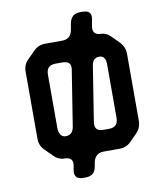

<svg xmlns="http://www.w3.org/2000/svg" viewBox="-80 -651 647 815"><g transform="rotate(-10 243.5 -243.5)"><path d="M103 -11Q123 9 147 9Q189 9 181 48L178 65Q172 104 212 104H223Q263 104 269 65L272 48Q280 9 318 9H386Q415 9 435 -11L467 -43Q487 -65 487 -93V-383Q487 -411 467 -433L435 -465Q415 -485 395 -485Q354 -485 361 -524L366 -552Q374 -591 332 -591H321Q283 -591 275 -552L270 -524Q264 -485 224 -485H152Q123 -485 103 -465L70 -432Q50 -412 50 -383V-93Q50 -64 70 -44ZM171 -83Q155 -83 148 -95.5Q141 -108 141 -122V-354Q141 -394 181 -394H210Q252 -394 244 -355L207 -121Q202 -83 171 -83ZM332 -82Q292 -82 298 -121L335 -355Q340 -391 368 -391Q396 -391 396 -354V-122Q396 -82 356 -82Z"/></g></svg>

Font: WD-XL Lubrifont TC
Style: Regular
Weight: 400
Designer: [WD-XL Lubrifont] Copyright 2020-2022 (c) NightFurySL2001, Skr-ZERO; [ZCOOL QingKe HuangYou] Copyright 2018-2022 (c) The
Version: Version 2.001;hotconv 1.1.1;makeotfexe 2.6.0